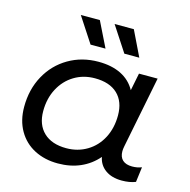

<svg xmlns="http://www.w3.org/2000/svg" viewBox="-108 -843 943 955"><g transform="rotate(15 363.0 -365.5)"><path d="M682 -84 672 -6Q642 6 601 6Q550 6 517 -17.5Q484 -41 476 -82Q439 -39 387.5 -16.5Q336 6 272 6Q204 6 151 -21.5Q98 -49 68 -101Q38 -153 38 -223Q38 -313 77 -384Q116 -455 184.5 -495Q253 -535 338 -535Q406 -535 454.5 -511Q503 -487 529 -440L547 -530H643L570 -162Q567 -147 567 -136Q567 -106 584 -90.5Q601 -75 633 -75Q660 -75 682 -84ZM500 -302Q500 -373 459 -412Q418 -451 342 -451Q283 -451 236 -422.5Q189 -394 162 -343Q135 -292 135 -227Q135 -157 176.5 -117.5Q218 -78 293 -78Q352 -78 399.5 -106.5Q447 -135 473.5 -186Q500 -237 500 -302ZM192 -737H290L354 -607H277ZM366 -737H465L528 -607H451Z"/></g></svg>

Font: Montserrat Alternates Medium
Style: Italic
Weight: 500
Italic angle: -11.3°
Designer: Julieta Ulanovsky
Foundry: Julieta Ulanovsky
Version: Version 7.200